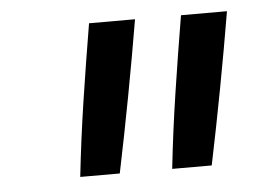

<svg xmlns="http://www.w3.org/2000/svg" viewBox="-35 -815 570 416"><g transform="rotate(-5 250.0 -607.0)"><path d="M324 -442Q333 -524 345.5 -606.5Q358 -689 372 -772H472Q458 -689 442.5 -606.5Q427 -524 410 -442ZM124 -442Q133 -524 145.5 -606.5Q158 -689 172 -772H272Q258 -689 242.5 -606.5Q227 -524 210 -442Z"/></g></svg>

Font: Iosevka SS18 Medium
Style: Italic
Weight: 500
Italic angle: -9°
Monospace: yes
Designer: Belleve Invis
Foundry: Belleve Invis
Version: Version 25.1.1; ttfautohint (v1.8.4)